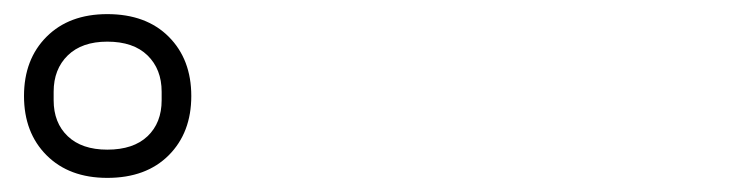

<svg xmlns="http://www.w3.org/2000/svg" viewBox="-20 -889 1040 272"><path d="M14 -753Q14 -805 46 -837Q78 -869 132 -869Q187 -869 219 -837Q251 -805 251 -753Q251 -701 219 -669Q187 -637 132 -637Q78 -637 46 -669Q14 -701 14 -753ZM209 -747V-759Q209 -791 189 -810.5Q169 -830 132 -830Q96 -830 76 -810.5Q56 -791 56 -759V-747Q56 -715 76 -696Q96 -677 132 -677Q169 -677 189 -696Q209 -715 209 -747Z"/></svg>

Font: IBM Plex Sans JP Light
Style: Regular
Weight: 300
Designer: Mike Abbink; Paul van der Laan; Pieter van Rosmalen; Wujin Sim; Yejin Wi; Jinhee Kim; Boomi Park; Yona Kim; Kichan Ma
Foundry: Sandoll Inc.
Version: Version 1.002